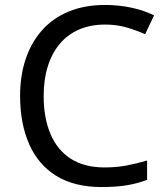

<svg xmlns="http://www.w3.org/2000/svg" viewBox="-20 -744 672 774"><path d="M403 -645Q346 -645 300 -625.5Q254 -606 222 -568.5Q190 -531 173 -477.5Q156 -424 156 -357Q156 -269 183.5 -204Q211 -139 265.5 -104Q320 -69 402 -69Q449 -69 491 -77Q533 -85 573 -97V-19Q533 -4 490.5 3Q448 10 389 10Q280 10 207 -35Q134 -80 97.5 -163Q61 -246 61 -358Q61 -439 83.5 -506Q106 -573 149.5 -622Q193 -671 257 -697.5Q321 -724 404 -724Q459 -724 510 -713Q561 -702 601 -682L565 -606Q532 -621 491.5 -633Q451 -645 403 -645Z"/></svg>

Font: Noto Sans Georgian
Style: Regular
Weight: 400
Designer: Monotype Design Team, Akaki Razmadze
Foundry: Google LLC
Version: Version 2.002